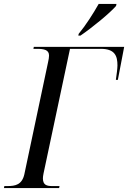

<svg xmlns="http://www.w3.org/2000/svg" viewBox="-42 -951 648 971"><path d="M356 -780 354 -771H365C424 -811 514 -885 545 -921L547 -931H457C430 -883 391 -822 356 -780ZM-22 0H257L259 -10H222C195 -10 175 -15 175 -49C175 -55 176 -63 178 -73L312 -704H468C540 -704 552 -667 552 -620C552 -605 548 -575 544 -547H554L586 -714H129L127 -704H144C181 -704 206 -699 206 -670C206 -663 204 -647 201 -636L81 -69C69 -17 36 -10 -4 -10H-20Z"/></svg>

Font: Noto Serif Display SemiCondensed
Style: Italic
Weight: 400
Width: 4
Italic angle: -12°
Designer: Monotype Design Team
Foundry: Monotype Imaging Inc.
Version: Version 2.009